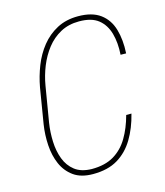

<svg xmlns="http://www.w3.org/2000/svg" viewBox="-110 -804 770 898"><g transform="rotate(-15 275.5 -355.5)"><path d="M450.2 -216.3H475.6Q459 -149.4 428.2 -98.1Q397.5 -46.9 349.6 -18.1Q301.8 10.7 230 10.7Q171.9 10.7 136.2 -14.9Q100.6 -40.5 82.5 -81.8Q64.5 -123 61.3 -173.8Q58.1 -224.6 65.9 -274.4L94.2 -445.8Q103.5 -497.1 122.8 -546.1Q142.1 -595.2 173.6 -634.5Q205.1 -673.8 249.3 -697.3Q293.5 -720.7 351.1 -720.7Q419.4 -720.7 459 -691.4Q498.5 -662.1 513.4 -610.8Q528.3 -559.6 524.4 -494.6L497.6 -495.1Q501.5 -552.7 488.8 -598.1Q476.1 -643.6 443.4 -669.9Q410.6 -696.3 350.1 -696.3Q298.8 -696.3 259.8 -675Q220.7 -653.8 192.6 -617.9Q164.6 -582 146.7 -537.6Q128.9 -493.2 121.1 -446.8L92.3 -274.4Q85.4 -230 87.2 -184.3Q88.9 -138.7 103.3 -100.3Q117.7 -62 148.2 -38.3Q178.7 -14.6 230 -13.7Q294.4 -13.7 337.2 -39.3Q379.9 -64.9 407 -110.6Q434.1 -156.2 450.2 -216.3Z"/></g></svg>

Font: Roboto Condensed Thin
Style: Italic
Weight: 250
Italic angle: -12°
Designer: Christian Robertson
Foundry: Google
Version: Version 3.008; 2023